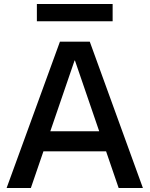

<svg xmlns="http://www.w3.org/2000/svg" viewBox="-20 -938 746 958"><path d="M13 0 279 -730H428L693 0H572L354 -636H352L134 0ZM151 -183V-283H556V-183ZM164 -832V-918H542V-832Z"/></svg>

Font: M PLUS 2 Medium
Style: Regular
Weight: 500
Designer: Coji Morishita
Foundry: UNDERFOREST DESIGN
Version: Version 1.001